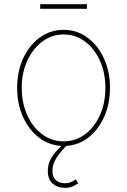

<svg xmlns="http://www.w3.org/2000/svg" viewBox="-20 -699 619 935"><path d="M290 11.7Q225.6 11.7 174.3 -25.6Q123 -63 93.3 -127Q63.5 -190.9 63.5 -271.5Q63.5 -352.1 93.3 -415.8Q123 -479.5 174.3 -516.6Q225.6 -553.7 290 -553.7Q354 -553.7 405 -516.6Q456.1 -479.5 485.8 -415.5Q515.6 -351.6 515.6 -271.5Q515.6 -190.9 486.1 -127Q456.5 -63 405.5 -25.6Q354.5 11.7 290 11.7ZM290 -10.7Q348.1 -10.7 394 -44.9Q439.9 -79.1 466.6 -138.2Q493.2 -197.3 493.2 -271.5Q493.2 -345.2 466.3 -404.1Q439.5 -462.9 393.6 -497.1Q347.7 -531.2 290 -531.2Q232.4 -531.2 186.3 -496.8Q140.1 -462.4 113 -403.8Q85.9 -345.2 85.9 -271.5Q85.9 -197.3 112.8 -138.2Q139.6 -79.1 185.8 -44.9Q231.9 -10.7 290 -10.7ZM296.9 215.8Q259.8 215.8 236.1 194.6Q212.4 173.3 212.9 132.8Q212.9 106.9 222.7 85Q232.4 63 250 42.2Q267.6 21.5 291 0H313.5Q276.9 36.6 256.1 68.1Q235.4 99.6 235.4 132.8Q235.4 164.1 252.4 178.7Q269.5 193.4 296.9 193.4Q312.5 193.4 324 188.7Q335.4 184.1 348.6 174.8L361.3 193.4Q346.2 204.1 330.8 210Q315.4 215.8 296.9 215.8ZM403.3 -678.7V-656.2H175.8V-678.7Z"/></svg>

Font: Inter Tight Thin
Style: Regular
Weight: 250
Designer: Rasmus Andersson
Foundry: rsms
Version: Version 3.004